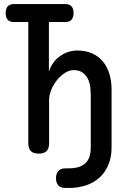

<svg xmlns="http://www.w3.org/2000/svg" viewBox="-20 -750 640 950"><path d="M49 -641Q28 -641 18 -652.5Q8 -664 8 -685.5Q8 -707 18 -718.5Q28 -730 49 -730H303Q324 -730 334 -718.5Q344 -707 344 -685.5Q344 -664 334 -652.5Q324 -641 303 -641H222V-395Q237 -444 276.5 -472Q316 -500 362 -500Q404 -500 435.5 -486Q467 -472 488.5 -446.5Q510 -421 521 -385.5Q532 -350 532 -307V-20Q532 28 516 66Q500 104 472 129Q444 154 405.5 167Q367 180 322 180H304Q281 180 269 167.5Q257 155 257 132Q257 109 269 96Q281 83 304 83H322Q345 83 364 78Q383 73 398 61.5Q413 50 421 30Q429 10 429 -21V-280Q429 -304 425.5 -326Q422 -348 412 -365Q402 -382 386 -392.5Q370 -403 344 -403Q322 -403 300 -388.5Q278 -374 261 -352.5Q244 -331 233.5 -305Q223 -279 223 -256V-42Q223 -15 210.5 -2.5Q198 10 171.5 10Q145 10 132.5 -2.5Q120 -15 120 -42V-641Z"/></svg>

Font: Maple Mono Normal NL Medium
Style: Regular
Weight: 500
Monospace: yes
Designer: subframe7536
Version: Version 7.000